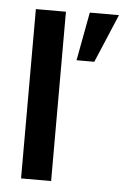

<svg xmlns="http://www.w3.org/2000/svg" viewBox="-46 -602 416 636"><g transform="rotate(5 162.0 -283.5)"><path d="M48 0V-563H148V0ZM197 -406 227 -567H324L256 -406Z"/></g></svg>

Font: Darker Grotesque Light
Style: Bold
Weight: 700
Version: Version 1.000;gftools[0.9.28]